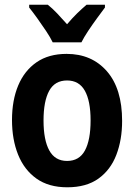

<svg xmlns="http://www.w3.org/2000/svg" viewBox="-20 -786 570 816"><path d="M266 10Q187 10 135 -27Q83 -64 57 -128.5Q31 -193 31 -276Q31 -360 57.5 -423Q84 -486 135.5 -521.5Q187 -557 263 -557Q370 -557 434.5 -483Q499 -409 499 -272Q499 -192 474.5 -128Q450 -64 398.5 -27Q347 10 266 10ZM265 -102Q317 -102 341 -146.5Q365 -191 365 -274Q365 -357 340.5 -400.5Q316 -444 265 -444Q213 -444 189 -400Q165 -356 165 -274Q165 -191 189.5 -146.5Q214 -102 265 -102ZM204 -606Q194 -627 176 -654Q158 -681 139 -707.5Q120 -734 104 -754V-766H183Q202 -751 222.5 -729.5Q243 -708 265 -683Q288 -710 307.5 -729Q327 -748 348 -766H426V-754Q411 -734 392 -708Q373 -682 355 -655Q337 -628 326 -606Z"/></svg>

Font: Noto Sans Mono Condensed
Style: Bold
Weight: 700
Width: 3
Designer: Monotype Design Team
Foundry: Monotype Imaging Inc.
Version: Version 2.014